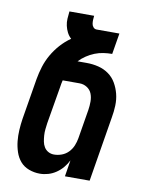

<svg xmlns="http://www.w3.org/2000/svg" viewBox="-84 -796 668 865"><g transform="rotate(10 250.0 -363.5)"><path d="M158 8Q132 8 108 -1Q84 -10 68.5 -28Q53 -46 45 -70Q37 -94 34.5 -119Q32 -144 33.5 -170Q35 -196 39 -222L70 -409Q75 -438 84 -467Q93 -496 108.5 -523Q124 -550 145 -573.5Q166 -597 192 -615Q180 -626 173 -640Q166 -654 162.5 -669.5Q159 -685 160 -701.5Q161 -718 163 -735H276Q275 -726 274.5 -716.5Q274 -707 275.5 -698Q277 -689 283 -682.5Q289 -676 298 -676H402L386 -580Q366 -580 346 -577Q326 -574 307 -566.5Q288 -559 270 -547Q252 -535 238 -520H280Q308 -520 334 -513.5Q360 -507 381 -492Q402 -477 415 -454.5Q428 -432 434.5 -406.5Q441 -381 440 -353Q439 -325 434 -298L385 0H272L284 -75Q275 -57 262 -41.5Q249 -26 232 -14.5Q215 -3 196 2.5Q177 8 158 8ZM206 -88Q224 -88 241.5 -94.5Q259 -101 272 -114.5Q285 -128 292 -145Q299 -162 302 -180L324 -313Q327 -332 327 -351.5Q327 -371 320.5 -387.5Q314 -404 298.5 -414Q283 -424 264 -424H187Q185 -416 183.5 -408.5Q182 -401 181 -393L152 -222Q150 -208 148.5 -193.5Q147 -179 148 -165Q149 -151 151.5 -137.5Q154 -124 161 -112.5Q168 -101 180 -94.5Q192 -88 206 -88Z"/></g></svg>

Font: Iosevka Term Curly Oblique
Style: Bold
Weight: 700
Italic angle: -9°
Designer: Belleve Invis
Foundry: Belleve Invis
Version: Version 32.3.0